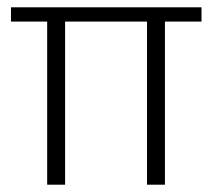

<svg xmlns="http://www.w3.org/2000/svg" viewBox="-20 -505 581 525"><path d="M158 0V-446H382V0H431V-446H531V-485H10V-446H109V0Z"/></svg>

Font: Catamaran Thin
Style: Regular
Weight: 100
Designer: Pria Ravichandran
Version: Version 2.000